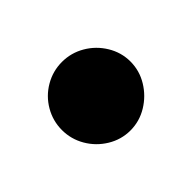

<svg xmlns="http://www.w3.org/2000/svg" viewBox="-49 -199 198 198"><g transform="rotate(45 50.0 -100.0)"><path d="M0.3 -100Q0.3 -86.7 7 -75.2Q13.7 -63.7 25.2 -57Q36.7 -50.3 50 -50.3Q63.3 -50.3 74.8 -57Q86.3 -63.7 93.3 -75.2Q100.3 -86.7 100.3 -100Q100.3 -113.3 93.3 -124.8Q86.3 -136.3 74.8 -143.3Q63.3 -150.3 50 -150.3Q36.7 -150.3 25.2 -143.3Q13.7 -136.3 7 -124.8Q0.3 -113.3 0.3 -100Z"/></g></svg>

Font: Linefont Thin
Style: Regular
Weight: 100
Monospace: yes
Version: Version 3.002;gftools[0.9.33]